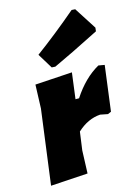

<svg xmlns="http://www.w3.org/2000/svg" viewBox="-116 -817 633 885"><g transform="rotate(-15 200.5 -375.0)"><path d="M316 -754 333 -753 401 -647 399 -630Q257 -558 176 -521L159 -522L115 -594Q214 -667 316 -754ZM243 -476 227 -352H244Q298 -435 369 -475L398 -470L370 -254L354 -247L318 -254Q259 -250 208 -203L196 -116L192 -7L15 4L62 -352L66 -465Z"/></g></svg>

Font: Alegreya Sans Black
Style: Italic
Weight: 900
Italic angle: -7°
Designer: Juan Pablo del Peral
Foundry: Huerta Tipografica
Version: Version 2.007